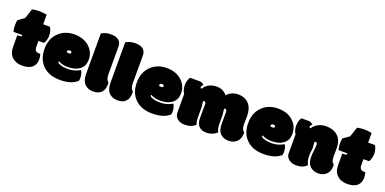

<svg xmlns="http://www.w3.org/2000/svg" viewBox="-11 -1471 4529 2261"><g transform="rotate(20 2253.0 -340.5)"><path d="M72.3 -308.6H102.5Q127 -308.6 127 -324.7Q127 -326.7 126 -330.6H16.6Q5.9 -364.7 5.9 -407Q5.9 -449.2 12.2 -475.6Q40 -493.2 88.9 -529.3Q102.5 -562.5 124.5 -634.8Q127.4 -644.5 131.3 -653.8Q169.4 -663.6 218.3 -663.6Q267.1 -663.6 314.5 -653.3V-533.7H398.9Q427.2 -490.7 427.2 -432.6Q427.2 -406.2 419.9 -378.4Q412.6 -350.6 398.9 -331.1H329.1V-257.3Q329.1 -194.8 381.3 -194.8H402.3Q412.6 -157.7 412.6 -130.4Q412.6 -63 370.4 -27.1Q328.1 8.8 247.8 8.8Q167.5 8.8 119.9 -35.9Q72.3 -80.6 72.3 -167.5Z M721.7 15.1Q586.4 15.1 508.3 -60.1Q428.2 -135.7 428.2 -267.3Q428.2 -398.9 510.7 -476.1Q586.9 -547.9 703.6 -547.9Q820.3 -547.9 890.9 -483.6Q961.4 -419.4 961.4 -325.7Q961.4 -242.2 903.3 -199.7Q849.6 -159.7 756.8 -159.7Q687.5 -159.7 639.6 -188.5Q635.7 -185.5 635.7 -177.7Q635.7 -163.1 674.3 -150.9Q712.9 -137.7 762 -137.7Q811 -137.7 851.3 -150.1Q891.6 -162.6 916 -179.7Q927.7 -169.4 934.8 -141.8Q941.9 -114.3 941.9 -91.6Q941.9 -68.8 937.5 -51.3Q899.4 -19 859.4 -5.4Q802.7 15.1 721.7 15.1ZM715.3 -315.4Q739.7 -315.4 739.7 -334Q739.7 -351.6 713.9 -351.6Q688 -351.6 684.1 -323.7Q697.8 -315.4 715.3 -315.4Z M1237.8 -589.4V-246.1Q1237.8 -173.3 1272.9 -151.4Q1273.4 -148.9 1273.4 -142.1V-133.3Q1273.4 -63.5 1238 -27.3Q1202.6 8.8 1137.7 8.8Q1072.8 8.8 1034.7 -27.3Q989.3 -70.3 989.3 -157.2V-664.6Q1040.5 -695.8 1106.7 -695.8Q1172.9 -695.8 1205.3 -667.7Q1237.8 -639.6 1237.8 -589.4Z M1543.5 -589.4V-246.1Q1543.5 -173.3 1578.6 -151.4Q1579.1 -148.9 1579.1 -142.1V-133.3Q1579.1 -63.5 1543.7 -27.3Q1508.3 8.8 1443.4 8.8Q1378.4 8.8 1340.3 -27.3Q1294.9 -70.3 1294.9 -157.2V-664.6Q1346.2 -695.8 1412.4 -695.8Q1478.5 -695.8 1511 -667.7Q1543.5 -639.6 1543.5 -589.4Z M1878.4 15.1Q1743.2 15.1 1665 -60.1Q1585 -135.7 1585 -267.3Q1585 -398.9 1667.5 -476.1Q1743.7 -547.9 1860.4 -547.9Q1977.1 -547.9 2047.6 -483.6Q2118.2 -419.4 2118.2 -325.7Q2118.2 -242.2 2060.1 -199.7Q2006.3 -159.7 1913.6 -159.7Q1844.2 -159.7 1796.4 -188.5Q1792.5 -185.5 1792.5 -177.7Q1792.5 -163.1 1831.1 -150.9Q1869.6 -137.7 1918.7 -137.7Q1967.8 -137.7 2008.1 -150.1Q2048.3 -162.6 2072.8 -179.7Q2084.5 -169.4 2091.6 -141.8Q2098.6 -114.3 2098.6 -91.6Q2098.6 -68.8 2094.2 -51.3Q2056.2 -19 2016.1 -5.4Q1959.5 15.1 1878.4 15.1ZM1872.1 -315.4Q1896.5 -315.4 1896.5 -334Q1896.5 -351.6 1870.6 -351.6Q1844.7 -351.6 1840.8 -323.7Q1854.5 -315.4 1872.1 -315.4Z M2939 -241.7Q2939 -206.1 2946.8 -183.6Q2954.6 -161.1 2974.1 -148.9Q2974.6 -146.5 2974.6 -140.6V-133.3Q2974.6 -66.4 2935.5 -28.8Q2896.5 8.8 2834.7 8.8Q2772.9 8.8 2735.4 -24.9Q2690.9 -64 2690.9 -144.5V-298.8Q2690.9 -331.5 2669.4 -331.5Q2661.1 -331.5 2656.2 -327.6L2665 -254.9V-144.5Q2665 -78.1 2687 -43.9Q2663.6 -19 2628.7 -5.1Q2593.8 8.8 2557.6 8.8Q2499 8.8 2466.8 -19.5Q2427.7 -53.7 2427.7 -127.4V-298.8Q2427.7 -331.5 2406.2 -331.5Q2397.9 -331.5 2393.1 -327.6L2401.9 -254.9V-125.5Q2401.9 -70.8 2416.5 -41Q2368.7 8.3 2282.2 8.3Q2231 8.3 2195.8 -17.6Q2155.3 -47.4 2155.3 -97.7V-331.1Q2126.5 -371.6 2126.5 -430.9Q2126.5 -490.2 2155.3 -533.7H2272.9Q2307.6 -533.7 2332 -507.8Q2310.5 -487.8 2310.5 -474.6Q2310.5 -459.5 2327.6 -459.5Q2349.1 -496.6 2386.7 -518.6Q2430.7 -543.5 2489.7 -543.5Q2534.7 -543.5 2568.6 -524.4Q2602.5 -505.4 2619.1 -480.5Q2642.1 -511.7 2679 -527.6Q2715.8 -543.5 2755.9 -543.5Q2844.2 -543.5 2893.1 -488.8Q2940.9 -434.1 2940.9 -338.9Z M3273.9 15.1Q3138.7 15.1 3060.5 -60.1Q2980.5 -135.7 2980.5 -267.3Q2980.5 -398.9 3063 -476.1Q3139.2 -547.9 3255.9 -547.9Q3372.6 -547.9 3443.1 -483.6Q3513.7 -419.4 3513.7 -325.7Q3513.7 -242.2 3455.6 -199.7Q3401.9 -159.7 3309.1 -159.7Q3239.7 -159.7 3191.9 -188.5Q3188 -185.5 3188 -177.7Q3188 -163.1 3226.6 -150.9Q3265.1 -137.7 3314.2 -137.7Q3363.3 -137.7 3403.6 -150.1Q3443.8 -162.6 3468.3 -179.7Q3480 -169.4 3487.1 -141.8Q3494.1 -114.3 3494.1 -91.6Q3494.1 -68.8 3489.7 -51.3Q3451.7 -19 3411.6 -5.4Q3355 15.1 3273.9 15.1ZM3267.6 -315.4Q3292 -315.4 3292 -334Q3292 -351.6 3266.1 -351.6Q3240.2 -351.6 3236.3 -323.7Q3250 -315.4 3267.6 -315.4Z M4060.5 -241.7Q4060.5 -206.5 4068.4 -185.1Q4076.2 -163.6 4095.7 -151.4Q4096.2 -148.9 4096.2 -142.1V-133.3Q4096.2 -65.9 4057.4 -28.6Q4018.6 8.8 3957.3 8.8Q3896 8.8 3857.9 -25.9Q3813.5 -65.4 3813.5 -146Q3813.5 -180.2 3816.7 -206.3Q3819.8 -232.4 3821 -243.7Q3822.3 -254.9 3823.7 -264.6Q3825.2 -274.4 3825.2 -293.5Q3825.2 -312.5 3820.1 -320.8Q3814.9 -329.1 3805.9 -329.1Q3796.9 -329.1 3790 -325.2L3796.4 -245.6Q3787.6 -196.3 3787.6 -141.1Q3787.6 -85.9 3812.5 -40.5Q3764.6 8.8 3678.2 8.8Q3628.9 8.8 3592.8 -17.1Q3550.8 -46.4 3550.8 -94.7V-331.1Q3522 -371.6 3522 -430.9Q3522 -490.2 3550.8 -533.7H3637.7Q3672.4 -533.7 3696.8 -507.8Q3675.3 -487.8 3675.3 -474.6Q3675.3 -459.5 3692.4 -459.5Q3713.9 -496.6 3758.1 -521Q3802.2 -545.4 3858.4 -545.4Q3942.9 -545.4 3995.6 -503.9Q4062 -451.7 4062 -341.8Z M4145 -308.6H4175.3Q4199.7 -308.6 4199.7 -324.7Q4199.7 -326.7 4198.7 -330.6H4089.4Q4078.6 -364.7 4078.6 -407Q4078.6 -449.2 4085 -475.6Q4112.8 -493.2 4161.6 -529.3Q4175.3 -562.5 4197.3 -634.8Q4200.2 -644.5 4204.1 -653.8Q4242.2 -663.6 4291 -663.6Q4339.8 -663.6 4387.2 -653.3V-533.7H4471.7Q4500 -490.7 4500 -432.6Q4500 -406.2 4492.7 -378.4Q4485.4 -350.6 4471.7 -331.1H4401.9V-257.3Q4401.9 -194.8 4454.1 -194.8H4475.1Q4485.4 -157.7 4485.4 -130.4Q4485.4 -63 4443.1 -27.1Q4400.9 8.8 4320.6 8.8Q4240.2 8.8 4192.6 -35.9Q4145 -80.6 4145 -167.5Z"/></g></svg>

Font: Modak
Style: Regular
Weight: 400
Version: Version 1.036;PS Version 1.000;hotconv 1.0.79;makeotf.lib2.5